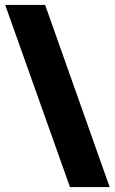

<svg xmlns="http://www.w3.org/2000/svg" viewBox="-20 -744 465 774"><path d="M422 10H262L1 -724H162Z"/></svg>

Font: Noto Sans Display Black Narrow
Style: Regular
Weight: 900
Width: 4
Designer: Monotype Design team
Foundry: Monotype Imaging Inc.
Version: Version 1.000